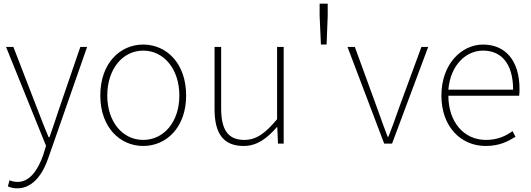

<svg xmlns="http://www.w3.org/2000/svg" viewBox="-20 -783 2895 1047"><path d="M74 244C165 244 218 156 245 74L455 -527H418L300 -183C285 -138 267 -82 250 -35H245C225 -82 203 -138 186 -183L53 -527H13L231 12L216 61C187 145 142 209 76 209C60 209 43 205 32 200L23 233C36 240 56 244 74 244Z M761 13C887 13 995 -88 995 -262C995 -439 887 -540 761 -540C635 -540 527 -439 527 -262C527 -88 635 13 761 13ZM761 -20C649 -20 565 -118 565 -262C565 -407 649 -507 761 -507C873 -507 958 -407 958 -262C958 -118 873 -20 761 -20Z M1309 13C1382 13 1437 -29 1490 -90H1492L1496 0H1527V-527H1491V-133C1426 -55 1377 -20 1312 -20C1223 -20 1186 -76 1186 -192V-527H1150V-188C1150 -51 1201 13 1309 13Z M1730 -540H1761L1767 -696V-763H1723V-696Z M2075 0H2118L2315 -527H2278L2153 -187C2136 -136 2116 -83 2098 -37H2094C2076 -83 2057 -136 2039 -187L1915 -527H1875Z M2628 13C2706 13 2751 -13 2791 -37L2775 -68C2735 -39 2690 -20 2630 -20C2506 -20 2425 -122 2425 -261H2811C2813 -275 2813 -286 2813 -297C2813 -453 2736 -540 2614 -540C2497 -540 2387 -434 2387 -262C2387 -90 2495 13 2628 13ZM2425 -294C2436 -427 2520 -507 2614 -507C2713 -507 2778 -437 2778 -294Z"/></svg>

Font: Harano Aji Gothic ExtraLight
Style: Regular
Weight: 250
Foundry: Masamichi Hosoda
Version: HaranoAjiGothic-ExtraLight version 20230610;ttx 4.39.4